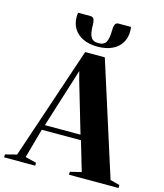

<svg xmlns="http://www.w3.org/2000/svg" viewBox="-195 -1065 994 1166"><g transform="rotate(15 302.0 -482.0)"><path d="M14.5 -37 252.5 -745H376L602.5 -34.5L662 -18.5V0H350.5V-18.5L421 -35.5L366.5 -221H120L68.5 -35.5L138 -18.5V0H-57.5V-18.5ZM355 -253 263 -566 247.5 -625 229.5 -566 131 -253ZM226.5 -964.5Q244.5 -964.5 249.8 -950.2Q255 -936 255 -913.5Q255 -865.5 267.5 -841.8Q280 -818 315.5 -818Q351.5 -818 363.8 -841.8Q376 -865.5 376 -913.5Q376 -936 381.5 -950.2Q387 -964.5 404.5 -964.5H482Q483 -958 483.5 -951.2Q484 -944.5 484 -937.5Q484 -895 464.2 -863.2Q444.5 -831.5 406.5 -813.8Q368.5 -796 315.5 -796Q262.5 -796 225 -813.8Q187.5 -831.5 167.2 -863.2Q147 -895 147 -937.5Q147 -944.5 147.5 -951.2Q148 -958 149 -964.5Z"/></g></svg>

Font: Merriweather 144pt
Style: Bold
Weight: 700
Version: Version 2.100